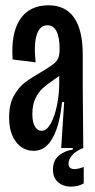

<svg xmlns="http://www.w3.org/2000/svg" viewBox="-20 -558 360 724"><path d="M14.3 -115.7Q14.3 -164 32 -196.3Q49.7 -228.7 74.8 -247.5Q100 -266.3 139.3 -288.7Q169.7 -307 182.8 -317.7Q196 -328.3 200.3 -340.3Q204.7 -352.3 204.7 -373.3Q204.7 -418 193 -440.3Q181.3 -462.7 158.3 -462.7Q130 -462.7 118.5 -426.8Q107 -391 114.3 -323L27.7 -333.7Q20.7 -432.3 55.7 -485.2Q90.7 -538 163 -538Q227 -538 259.5 -491.3Q292 -444.7 292 -351V-231.3Q292.7 -153 293 -114.7Q293.3 -76.3 294 0H210.7Q216.7 -86.7 222 -173H214Q207.3 -110 192.7 -69.3Q178 -28.7 156.7 -9Q135.3 10.7 107.3 10.7Q65.7 10.7 40 -23.5Q14.3 -57.7 14.3 -115.7ZM203.3 -242.3V-284L232.3 -302Q224.7 -289.7 212.8 -279.3Q201 -269 182 -256.7Q156 -239 140.3 -224.5Q124.7 -210 113.3 -186.2Q102 -162.3 102 -128.3Q102 -95.3 112.2 -80Q122.3 -64.7 136.7 -64.7Q156.3 -64.7 171.7 -92.8Q187 -121 195.2 -162.8Q203.3 -204.7 203.3 -242.3ZM179.7 81.7Q179.7 46 202.8 27.8Q226 9.7 254.3 6.3V-5H294V0Q264.7 12 251.5 27.8Q238.3 43.7 238.3 58.3Q238.3 72.3 247 76.7Q255.7 81 268.5 79.2Q281.3 77.3 295.7 71.7V133.7Q272.7 146.3 245.2 145.8Q217.7 145.3 198.7 128.8Q179.7 112.3 179.7 81.7Z"/></svg>

Font: Bricolage Grotesque 96pt Condensed ExBd
Style: Regular
Weight: 800
Width: 3
Designer: Mathieu Triay
Foundry: Atelier Triay
Version: Version 1.001;Glyphs 3.2 (3207)